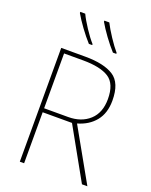

<svg xmlns="http://www.w3.org/2000/svg" viewBox="-172 -1042 889 1132"><g transform="rotate(20 272.5 -476.0)"><path d="M243 -689Q352 -689 405.5 -654.5Q459 -620 459 -524Q459 -438 408 -391.5Q357 -345 275 -345H124V-689ZM248 -714H97V0H124V-320H308L487 0H521L337 -327Q407 -347 447 -396.5Q487 -446 487 -525Q487 -636 426 -675Q365 -714 248 -714ZM161 -952H130V-945Q150 -910 181 -867.5Q212 -825 242 -792H263V-798Q237 -827 207 -872.5Q177 -918 161 -952ZM312 -952H281V-945Q301 -910 332 -867.5Q363 -825 393 -792H414V-798Q389 -827 359 -872.5Q329 -918 312 -952Z"/></g></svg>

Font: Noto Sans Display Thin
Style: Regular
Weight: 250
Designer: Monotype Design Team
Foundry: Monotype Imaging Inc.
Version: Version 1.900